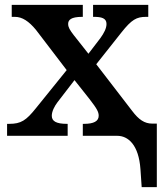

<svg xmlns="http://www.w3.org/2000/svg" viewBox="-20 -556 673 786"><path d="M560 210H622V-50H603C572 -50 548 -66 521 -102L374 -293L477 -423C519 -476 539 -487 578 -487H587V-536H361V-487H364C395 -487 416 -482 416 -458C416 -440 406 -421 391 -400L342 -336L282 -412C266 -433 259 -444 259 -458C259 -474 270 -487 316 -487H319V-536H28V-487H41C71 -487 98 -469 127 -434L253 -269L127 -113C87 -63 66 -49 18 -49H9V0H257V-49H254C210 -49 192 -60 192 -82C192 -100 203 -121 215 -137L285 -228L346 -151C378 -110 384 -97 384 -82C384 -60 364 -49 324 -49H319V0H460C504 0 548 36 555 137Z"/></svg>

Font: Noto Serif Semi
Style: Regular
Weight: 600
Designer: Monotype Design Team
Foundry: Monotype Imaging Inc.
Version: Version 1.002